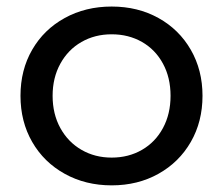

<svg xmlns="http://www.w3.org/2000/svg" viewBox="-20 -555 675 581"><path d="M42 -265.1Q42 -343.3 77.4 -404.5Q112.8 -465.8 175.8 -500.5Q238.8 -535.2 317.9 -535.2Q397 -535.2 459.5 -500.5Q522 -465.8 557.4 -404.3Q592.8 -342.8 592.8 -265.1Q592.8 -187 557.4 -125.5Q522 -64 459.5 -29.1Q397 5.9 317.9 5.9Q238.8 5.9 175.8 -29.1Q112.8 -64 77.4 -125.5Q42 -187 42 -265.1ZM139.2 -265.1Q139.2 -210 162.6 -167.5Q186 -125 226.6 -101.6Q267.1 -78.1 317.9 -78.1Q369.1 -78.1 409.7 -101.6Q450.2 -125 473.1 -167.5Q496.1 -210 496.1 -265.1Q496.1 -320.3 473.1 -362.5Q450.2 -404.8 409.7 -428Q369.1 -451.2 317.9 -451.2Q267.1 -451.2 226.6 -428Q186 -404.8 162.6 -362.3Q139.2 -319.8 139.2 -265.1Z"/></svg>

Font: Montserrat Medium
Style: Regular
Weight: 500
Designer: Julieta Ulanovsky
Foundry: Julieta Ulanovsky
Version: Version 7.200